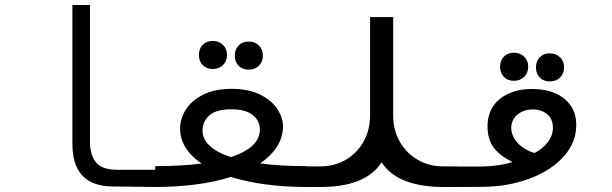

<svg xmlns="http://www.w3.org/2000/svg" viewBox="-20 -745 2440 765"><path d="M268.5 -172V-725H338.5V-180Q338.5 -126.5 363 -97.5Q387.5 -68.5 448 -68.5H601.5V0L430.5 -2Q348.5 -2.5 308.5 -45Q268.5 -87.5 268.5 -172Z M783 -93.5Q697.5 -152 697.5 -233.5Q697.5 -270.5 719.5 -306.8Q741.5 -343 787.8 -367Q834 -391 903 -391Q972 -391 1018.8 -367Q1065.5 -343 1087.2 -307.2Q1109 -271.5 1107.5 -236Q1105.5 -194 1082 -158.2Q1058.5 -122.5 1016 -94Q1095 -83 1201.5 -83V0Q1116 0 1039.2 -10.2Q962.5 -20.5 899.5 -40Q837 -20 760.2 -10Q683.5 0 598.5 0V-83Q703 -83 783 -93.5ZM900 -119Q956.5 -137.5 986 -165Q1015.5 -192.5 1015.5 -228.5Q1015.5 -263 987.8 -286.2Q960 -309.5 901.5 -309.5Q841.5 -309.5 814.2 -285.2Q787 -261 787 -224.5Q787 -190.5 816 -163.8Q845 -137 900 -119ZM772.5 -526Q772.5 -551 787.8 -566.5Q803 -582 827.5 -582Q852.5 -582 868.5 -566.2Q884.5 -550.5 884.5 -526Q884.5 -501.5 868.5 -485.8Q852.5 -470 827.5 -470Q803 -470 787.8 -485.5Q772.5 -501 772.5 -526ZM915.5 -523.5Q915.5 -548.5 930.8 -564Q946 -579.5 970.5 -579.5Q995.5 -579.5 1011.5 -563.8Q1027.5 -548 1027.5 -523.5Q1027.5 -499 1011.5 -483.2Q995.5 -467.5 970.5 -467.5Q946 -467.5 930.8 -483Q915.5 -498.5 915.5 -523.5Z M1197.5 -82H1257Q1312 -82 1357.2 -108.2Q1402.5 -134.5 1428.5 -180.8Q1454.5 -227 1454.5 -285V-677H1546.5V-285Q1546.5 -227 1572.8 -180.8Q1599 -134.5 1644.5 -108.2Q1690 -82 1745.5 -82H1802V0H1745.5Q1659 0 1596.2 -23.8Q1533.5 -47.5 1500.5 -98.5Q1437.5 0 1257 0H1197.5Z M1798.5 -81.5H1888.5Q1931.5 -81.5 1967.2 -87Q2003 -92.5 2021.5 -99.5Q1971.5 -124.5 1947 -157Q1922.5 -189.5 1922.5 -242.5Q1922.5 -288 1944.8 -321.2Q1967 -354.5 2007.5 -372.5Q2048 -390.5 2100.5 -390.5Q2152 -390.5 2191.8 -373.5Q2231.5 -356.5 2253.8 -324.2Q2276 -292 2276 -247Q2276 -176.5 2225.2 -120.5Q2174.5 -64.5 2088.5 -32.8Q2002.5 -1 1901 -0.5L1798.5 0ZM2110 -135.5Q2141.5 -151.5 2162.2 -178Q2183 -204.5 2183 -236.5Q2183 -270.5 2160.2 -289.8Q2137.5 -309 2102 -309Q2077 -309 2057.5 -299Q2038 -289 2027.5 -272.2Q2017 -255.5 2017 -235.5Q2017 -213 2029.8 -192.2Q2042.5 -171.5 2064 -156.8Q2085.5 -142 2110 -135.5ZM1972.5 -479Q1972.5 -504 1987.8 -519.5Q2003 -535 2027.5 -535Q2052.5 -535 2068.5 -519.2Q2084.5 -503.5 2084.5 -479Q2084.5 -454.5 2068.5 -438.8Q2052.5 -423 2027.5 -423Q2003 -423 1987.8 -438.5Q1972.5 -454 1972.5 -479ZM2115.5 -476.5Q2115.5 -501.5 2130.8 -517Q2146 -532.5 2170.5 -532.5Q2195.5 -532.5 2211.5 -516.8Q2227.5 -501 2227.5 -476.5Q2227.5 -452 2211.5 -436.2Q2195.5 -420.5 2170.5 -420.5Q2146 -420.5 2130.8 -436Q2115.5 -451.5 2115.5 -476.5Z"/></svg>

Font: JuliaMono Medium
Style: Italic
Weight: 500
Italic angle: -9°
Monospace: yes
Designer: cormullion
Foundry: corm
Version: Version 0.054; ttfautohint (v1.8.4)